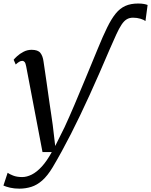

<svg xmlns="http://www.w3.org/2000/svg" viewBox="-65 -850 880 1118"><path d="M47.5 248.5Q18 248.5 -6.5 242.8Q-31 237 -45 230.5L-20.5 156Q-11 163.5 11 172.2Q33 181 64 181Q91 181 120 166.5Q149 152 178.5 119.8Q208 87.5 236.5 35.5H182.5L87.5 -463Q84 -482 78.5 -488.8Q73 -495.5 64.5 -495.5Q55.5 -495.5 46.8 -490.2Q38 -485 26.5 -474.5L14.5 -502Q19.5 -509 34.8 -523Q50 -537 72 -548.5Q94 -560 119 -560Q156 -560 170.2 -541.8Q184.5 -523.5 188.5 -491.5Q193 -461 197.5 -430.5Q202 -400 206.5 -369Q211 -338 215.2 -307.2Q219.5 -276.5 224 -245.5Q228.5 -214.5 233.2 -183.8Q238 -153 242 -122.5L256.5 0L311 -109.5Q337 -165.5 367.8 -237.8Q398.5 -310 433 -393.5Q467.5 -477 504 -565.5Q534 -639 558.8 -689.5Q583.5 -740 608.5 -770.8Q633.5 -801.5 664.8 -815.5Q696 -829.5 739.5 -829.5Q759.5 -829.5 773.5 -826.8Q787.5 -824 794.5 -821L782 -727.5Q773.5 -734.5 753.2 -740.8Q733 -747 709.5 -747Q688.5 -747 672.8 -737.5Q657 -728 642.8 -706.5Q628.5 -685 612.2 -649.5Q596 -614 573.5 -562.5Q513 -420 457 -297Q401 -174 347.8 -69.5Q294.5 35 242 123.5Q212 173.5 181 200.8Q150 228 116.8 238.2Q83.5 248.5 47.5 248.5Z"/></svg>

Font: Merriweather 36pt
Style: Italic
Weight: 400
Italic angle: -7.8°
Version: Version 2.101